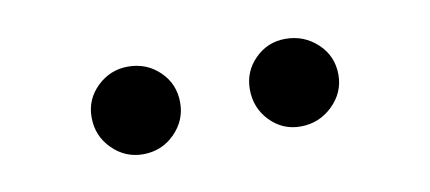

<svg xmlns="http://www.w3.org/2000/svg" viewBox="-29 -730 522 233"><g transform="rotate(-10 232.0 -613.0)"><path d="M134 -559Q112 -559 96 -575Q80 -591 80 -614Q80 -636 96 -651.5Q112 -667 134 -667Q157 -667 173 -651.5Q189 -636 189 -613Q189 -591 173 -575Q157 -559 134 -559ZM328 -559Q306 -559 290.5 -575Q275 -591 275 -614Q275 -636 290.5 -651.5Q306 -667 328 -667Q351 -667 367.5 -651.5Q384 -636 384 -613Q384 -591 367.5 -575Q351 -559 328 -559Z"/></g></svg>

Font: Didact Gothic
Style: Regular
Weight: 400
Designer: Daniel Johnson
Foundry: Daniel Johnson
Version: Version 2.101;PS 002.101;hotconv 1.0.88;makeotf.lib2.5.64775